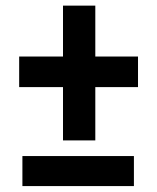

<svg xmlns="http://www.w3.org/2000/svg" viewBox="-20 -645 544 665"><path d="M458 -449.2V-343.3H46.4V-449.2ZM310.1 -625.5V-158.7H198.2V-625.5ZM443.8 -104.5V-0.5H57.6V-104.5Z"/></svg>

Font: Roboto SemiCondensed SemiBold
Style: Regular
Weight: 600
Width: 4
Designer: Christian Robertson
Foundry: Google
Version: Version 3.009; 2024